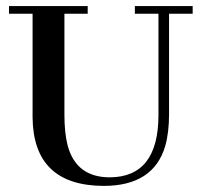

<svg xmlns="http://www.w3.org/2000/svg" viewBox="-20 -606 663 636"><path d="M9.8 -560.5H87.9V-217.8Q89.8 8.8 323.2 9.8Q488.3 9.8 527.3 -122.1Q540 -167 540 -228.5V-560.5H618.2V-585.9H426.8V-560.5H504.9V-222.7Q503.9 -19.5 343.8 -18.6Q232.4 -18.6 204.1 -124Q193.4 -166 193.4 -224.6V-560.5H270.5V-585.9H9.8Z"/></svg>

Font: Abhaya Libre SemiBold
Style: Regular
Weight: 600
Designer: Pushpananda Ekanayake, Sol Matas, Pathum Egodawatta
Foundry: Mooniak
Version: Version 1.050 ; ttfautohint (v1.6)